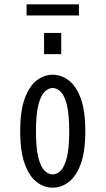

<svg xmlns="http://www.w3.org/2000/svg" viewBox="-20 -858 490 889"><path d="M224 11Q184.5 11 150.2 -15Q116 -41 94.8 -98.5Q73.5 -156 73.5 -251Q73.5 -345.5 94.8 -402.8Q116 -460 150.2 -486Q184.5 -512 224 -512Q263.5 -512 298 -486Q332.5 -460 353.8 -402.8Q375 -345.5 375 -251Q375 -156 353.8 -98.5Q332.5 -41 298 -15Q263.5 11 224 11ZM224 -50.5Q244 -50.5 261.2 -67.8Q278.5 -85 289.5 -128.5Q300.5 -172 300.5 -251Q300.5 -328 289.8 -371.5Q279 -415 261.5 -432.8Q244 -450.5 224 -450.5Q204 -450.5 186.2 -432.8Q168.5 -415 157.5 -371.5Q146.5 -328 146.5 -251Q146.5 -172 157.5 -128.5Q168.5 -85 186.2 -67.8Q204 -50.5 224 -50.5ZM184 -705.5H263.5V-607.5H184ZM103 -786.5V-838H345.5V-786.5Z"/></svg>

Font: Trispace Condensed Light
Style: Regular
Weight: 300
Width: 3
Designer: Tyler Finck
Foundry: Etcetera Type Company
Version: Version 1.210; ttfautohint (v1.8.3)